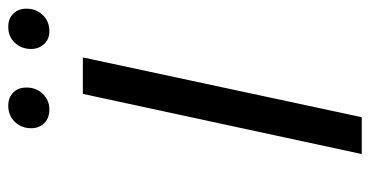

<svg xmlns="http://www.w3.org/2000/svg" viewBox="-230 -644 874 453"><g transform="rotate(-90 206.5 -417.0)"><path d="M212 -658H298L157 0H70ZM131 -780Q131 -803 146 -818.5Q161 -834 184 -834Q204 -834 215.5 -822Q227 -810 227 -791Q227 -768 212 -752.5Q197 -737 175 -737Q155 -737 143 -749Q131 -761 131 -780ZM318 -780Q318 -803 332.5 -818.5Q347 -834 370 -834Q390 -834 401.5 -822Q413 -810 413 -791Q413 -768 398 -752.5Q383 -737 360 -737Q341 -737 329.5 -749.5Q318 -762 318 -780Z"/></g></svg>

Font: Ysabeau Medium
Style: Italic
Weight: 500
Italic angle: -12°
Designer: Christian Thalmann (Catharsis Fonts)
Version: Version 0.003